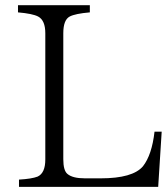

<svg xmlns="http://www.w3.org/2000/svg" viewBox="-20 -735 647 745"><path d="M607.4 -224.1 593.8 -9.8H53.7V-38.1Q103.5 -41 126 -49.8Q155.8 -63.5 155.8 -116.2V-606Q155.8 -656.2 127.9 -670.9Q106.4 -682.1 49.8 -687V-714.8H328.6V-687Q272 -682.1 250.5 -670.9Q225.6 -657.7 225.6 -606V-117.2Q225.6 -73.2 241.7 -60.1Q261.7 -43 309.6 -43H370.6Q495.1 -43 534.7 -89.8Q569.3 -133.8 579.6 -224.1Z"/></svg>

Font: I.MingCP
Style: Regular
Weight: 400
Designer: I.Font Project
Version: Version 8.000; Sep 06, 2022